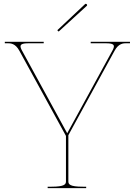

<svg xmlns="http://www.w3.org/2000/svg" viewBox="-20 -977 700 997"><path d="M277.5 -820 284.5 -813 431 -947C434 -950 431.5 -954 430 -955.5C428.5 -957 424.5 -958.5 421.5 -955.5ZM5 -760V-752.5H18.5C35.5 -752.5 60 -751.5 80.5 -713.5L320.5 -275L322.5 -271V-35C322.5 -20.5 316 -7.5 247.5 -7.5H227.5V0H427.5V-7.5H410C341.5 -7.5 335 -20.5 335 -35V-275L575 -713.5C595.5 -751.5 620 -752.5 637 -752.5H655V-760H451V-752.5H522C553.5 -752.5 571.5 -750 571.5 -736C571.5 -731.5 569.5 -725.5 566 -718.5L329 -285L92 -718.5C88.5 -725.5 86.5 -731.5 86.5 -736C86.5 -750 104.5 -752.5 136 -752.5H207V-760Z"/></svg>

Font: ZnikomitSC
Style: Regular
Weight: 100
Designer: gluk
Foundry: gluk
Version: Version 0.55